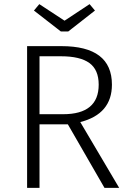

<svg xmlns="http://www.w3.org/2000/svg" viewBox="-20 -908 630 928"><path d="M556 0H485L308 -307H171V0H111V-685H277Q521 -685 521 -499Q521 -357 368 -318ZM285 -356Q457 -356 457 -499Q457 -571 412 -603.5Q367 -636 275 -636H171V-356ZM310 -756H274L144 -857L170 -888L292 -808L413 -888L439 -857Z"/></svg>

Font: Trujillo Light
Style: Regular
Weight: 300
Designer: Fira Sans original fonts by bBox Type GmbH, Carrois Corporate GbR, & Edenspiekermann AG / Changes by Cristiano Sobral
Foundry: Fira Sans original fonts by bBox Type GmbH, Carrois Corporate GbR, & Edenspiekermann AG / Changes by Cristiano Sobral
Version: Version 4.301;July 28, 2020;FontCreator 13.0.0.2655 64-bit